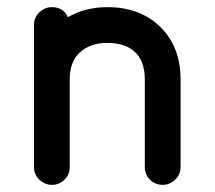

<svg xmlns="http://www.w3.org/2000/svg" viewBox="-20 -497 600 537"><path d="M75 -427Q75 -448 90 -462.5Q105 -477 125 -477Q157 -477 170 -449Q219 -477 280 -477Q372 -477 428.5 -421.5Q485 -366 485 -275V-30Q485 -9 470 5.5Q455 20 434.5 20Q414 20 399.5 5.5Q385 -9 385 -30V-275Q385 -327 356 -353Q329 -377 280 -377Q233 -377 204 -351Q175 -325 175 -275V-30Q175 -9 160.5 5.5Q146 20 125.5 20Q105 20 90 5.5Q75 -9 75 -30Z"/></svg>

Font: Brass Mono
Style: Bold
Weight: 700
Monospace: yes
Version: Version 1.100; ttfautohint (v1.8.3) -l 8 -r 50 -G 200 -x 14 